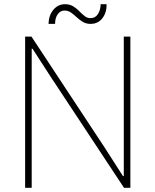

<svg xmlns="http://www.w3.org/2000/svg" viewBox="-20 -894 740 914"><path d="M99.6 0V-719.7H129.9L479.5 -189.5L565.4 -55.7H569.3V-250V-719.7H600.6V0H570.3L220.7 -529.3L134.8 -662.1H130.9V-473.6V0ZM210.9 -780.3Q212.4 -822.3 234.6 -848.1Q256.8 -874 289.1 -874Q312 -874 328.4 -864Q344.7 -854 357.4 -840.8Q370.1 -827.6 382.8 -817.6Q395.5 -807.6 411.1 -807.6Q434.1 -807.6 446.5 -827.6Q459 -847.7 459 -874H487.3Q488.3 -834 467.3 -807.1Q446.3 -780.3 411.1 -780.3Q390.1 -780.3 374.3 -789.8Q358.4 -799.3 345 -812Q331.5 -824.7 317.9 -834.2Q304.2 -843.8 287.1 -843.8Q267.6 -843.8 254.9 -826.4Q242.2 -809.1 242.2 -780.3Z"/></svg>

Font: Reddit Sans ExtraLight
Style: Regular
Weight: 250
Designer: Stephen Hutchings
Foundry: Reddit
Version: Version 1.014